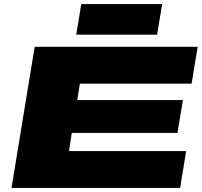

<svg xmlns="http://www.w3.org/2000/svg" viewBox="-20 -932 1000 952"><path d="M37 0 152 -700H960L930 -517H376L363 -436H887L860 -273H336L322 -183H903L873 0ZM358 -760 383 -912H784L759 -760Z"/></svg>

Font: Georama ExtraExtended ExtraBold
Style: Italic
Weight: 800
Width: 8
Italic angle: -9°
Designer: Jean-Baptiste Levee
Foundry: Production Type
Version: Version 1.000